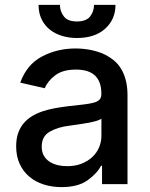

<svg xmlns="http://www.w3.org/2000/svg" viewBox="-20 -750 609 782"><path d="M45.8 -154.1Q45.8 -185.4 54.2 -208.6Q62.5 -231.9 77.2 -248.9Q92 -266 111.9 -277.7Q131.7 -289.4 155 -297.1Q178.3 -304.7 203.8 -309.3Q229.4 -313.9 255 -317.1Q291.9 -321.4 318 -324.2Q344.1 -327.1 360.6 -331.5Q377.1 -335.9 384.9 -343.9Q392.8 -351.9 392.8 -366.5V-369Q392.8 -416.9 367.4 -441.8Q342 -466.6 289.1 -466.6Q235.4 -466.6 204.9 -443.2Q174 -419.7 162.3 -390.6L62.5 -413.4Q89.1 -487.6 151.6 -520.2Q213.8 -552.6 287.6 -552.6Q303.6 -552.6 321.4 -550.8Q339.1 -549 357.1 -544.9Q375 -540.8 392.6 -534.1Q410.2 -527.3 426.1 -517Q442.5 -506.7 456 -492.5Q469.5 -478.3 479 -459.3Q488.6 -440.3 494 -416.2Q499.3 -392 499.3 -362.2V0H395.6V-74.6H391.3Q376.1 -44.4 337 -16Q298.3 12.1 230.1 12.1Q191.4 12.1 157.7 1.2Q123.9 -9.6 99.1 -30.7Q74.2 -51.8 60 -82.9Q45.8 -114 45.8 -154.1ZM253.2 -73.2Q286.6 -73.2 312.5 -83.5Q338.4 -93.8 356.4 -110.8Q374.3 -127.8 383.7 -150.2Q393.1 -172.6 393.1 -196.7V-267Q389.6 -263.5 380.3 -260.1Q371.1 -256.7 358.8 -253.9Q346.6 -251.1 332.6 -248.6Q318.5 -246.1 305.2 -244.1Q291.9 -242.2 280.4 -240.6Q268.8 -239 261.7 -237.9Q216.3 -232.6 182.9 -213.8Q149.9 -195.3 149.9 -152.7Q149.9 -131 158.7 -115.8Q167.6 -100.5 182.4 -91.1Q197.1 -81.7 215.6 -77.4Q234 -73.2 253.2 -73.2ZM224.1 -730.1Q224.1 -716.6 228.2 -705.1Q232.2 -693.5 240.1 -683.2Q255.3 -662.6 293.3 -662.6Q331 -662.6 346.9 -682.9Q362.9 -703.1 362.9 -730.1H450.3Q450.3 -670.8 408 -632.8Q366.1 -595.2 293.3 -595.2Q262.1 -595.2 233.7 -603.5Q205.3 -611.9 183.8 -628.7Q162.3 -645.6 149.7 -671Q137.1 -696.4 137.1 -730.1Z"/></svg>

Font: Inter P Medium
Style: Regular
Weight: 500
Designer: Rasmus Andersson
Foundry: rsms
Version: Version 3.018;git-588b23468